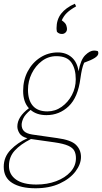

<svg xmlns="http://www.w3.org/2000/svg" viewBox="-35 -764 547 1029"><path d="M219 -167Q261 -167 295.5 -191.5Q330 -216 350.5 -255Q371 -294 371 -339Q371 -395 347.5 -429Q324 -463 267 -463Q224 -463 189.5 -437Q155 -411 135 -370Q115 -329 115 -283Q115 -227 141 -197Q167 -167 219 -167ZM89 -277Q89 -335 113.5 -381.5Q138 -428 180.5 -455.5Q223 -483 275 -483Q319 -483 349 -457Q379 -431 386 -382Q397 -444 422 -468.5Q447 -493 469 -493Q480 -493 489 -490Q492 -486 492 -479Q492 -466 473.5 -454Q455 -442 416 -428Q409 -412 404.5 -392.5Q400 -373 396 -344Q383 -242 333 -194.5Q283 -147 214 -147Q161 -147 129 -175Q99 -150 90 -130Q81 -110 81 -95Q81 -74 94 -61Q107 -48 138 -43L271 -24Q346 -14 372.5 12.5Q399 39 399 77Q399 116 369.5 155Q340 194 285 219.5Q230 245 155 245Q76 245 30.5 216.5Q-15 188 -15 130Q-15 77 22.5 38.5Q60 0 112 -23Q81 -31 69.5 -49.5Q58 -68 58 -86Q58 -138 120 -184Q89 -217 89 -277ZM366 -744 373 -730Q341 -712 323.5 -695Q306 -678 296 -655Q316 -641 320 -629Q324 -617 324 -609Q324 -597 316 -589.5Q308 -582 297 -582Q280 -582 270 -594Q269 -599 268.5 -604Q268 -609 268 -613Q268 -659 293 -691Q318 -723 366 -744ZM13 125Q13 171 50.5 198Q88 225 160 225Q218 225 266 207Q314 189 343 157Q372 125 372 84Q372 61 363.5 44.5Q355 28 330.5 17Q306 6 258 -1L131 -19Q75 9 44 43Q13 77 13 125Z"/></svg>

Font: Source Serif Pro ExtraLight
Style: Italic
Weight: 200
Italic angle: -12°
Designer: Frank Grießhammer
Foundry: Adobe Systems Incorporated
Version: Version 3.001;hotconv 1.0.111;makeotfexe 2.5.65597